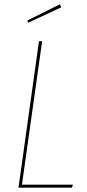

<svg xmlns="http://www.w3.org/2000/svg" viewBox="-20 -872 404 892"><path d="M258.3 -852.1 264.6 -837.9 111.3 -766.6 106.4 -776.4ZM175.8 -680.7 82 -14.2H318.8L314 0H65.9L161.1 -680.7Z"/></svg>

Font: Fira Sans Compressed Hair
Style: Italic
Weight: 100
Width: 3
Italic angle: -8°
Designer: Carrois Corporate & Edenspiekermann AG
Foundry: Carrois Corporate GbR & Edenspiekermann AG
Version: Version 4.203;PS 004.203;hotconv 1.0.88;makeotf.lib2.5.64775